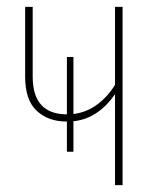

<svg xmlns="http://www.w3.org/2000/svg" viewBox="-20 -539 472 559"><path d="M314.9 -519H336.9V0H314.9V-265.1Q265.6 -193.4 193.8 -186V-97.2H174.8V-185.1Q120.1 -185.1 86.7 -216.6Q53.2 -248 53.2 -315.9V-519H75.2V-315.9Q75.2 -206.1 174.8 -206.1V-373H193.8V-207Q232.4 -211.9 263.2 -234.9Q293.9 -257.8 314.9 -292Z"/></svg>

Font: Fira Sans Compressed Thin
Style: Regular
Weight: 100
Width: 1
Designer: Carrois Corporate & Edenspiekermann AG
Foundry: Carrois Corporate GbR & Edenspiekermann AG
Version: Version 4.203;PS 004.203;hotconv 1.0.88;makeotf.lib2.5.64775